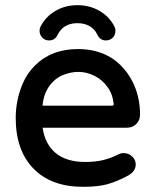

<svg xmlns="http://www.w3.org/2000/svg" viewBox="-20 -703 593 739"><path d="M411.1 -296.4Q415 -296.4 416.3 -297.6Q417.5 -298.8 417.5 -300.8Q417.5 -302.7 417.5 -303.2Q413.6 -340.8 395 -366.2Q374.5 -396 343.8 -411.1Q313 -426.3 281.5 -426.3Q250 -426.3 217.3 -412.1Q184.6 -396 165 -364.7Q147 -335.4 143.6 -296.4ZM40.5 -249Q40.5 -316.4 66.4 -378.9Q83.5 -419.9 113.8 -450.2Q177.7 -514.2 280.3 -514.2Q354 -514.2 409.2 -480Q428.2 -467.8 445.8 -450.2Q472.2 -423.8 490.2 -388.7Q519 -331.5 519 -261.7Q519 -240.2 504.6 -225.8Q490.2 -211.4 467.8 -211.4H144Q153.3 -148.4 193.4 -114.7Q235.4 -79.6 307.6 -79.6Q346.2 -79.6 376.2 -86.7Q406.2 -93.8 437 -109.4Q444.8 -113.8 455.3 -113.8Q465.8 -113.8 473.6 -110.4Q482.9 -106.9 489.7 -99.6Q502.4 -87.4 502.4 -69.8Q502.4 -43.9 473.1 -27.3Q431.6 -4.9 394 5.9Q356.4 16.1 299.8 16.1Q177.2 16.1 108.9 -54Q40.5 -124 40.5 -249ZM132.3 -584Q132.3 -593.3 135.7 -600.1Q155.3 -638.7 193.1 -660.9Q231 -683.1 278.3 -683.1Q325.7 -683.1 363.8 -660.6Q401.4 -638.7 420.9 -600.1Q424.3 -593.3 424.3 -585Q424.3 -568.4 413.8 -557.9Q403.3 -547.4 387.7 -547.4Q364.7 -547.4 354.5 -569.8Q344.7 -590.8 325 -602.3Q305.2 -613.8 278.3 -613.8Q239.7 -613.8 216.8 -590.8Q208 -581.5 202.1 -569.8Q191.9 -547.4 168.9 -547.4Q152.8 -547.4 142.6 -558.3Q132.3 -569.3 132.3 -584Z"/></svg>

Font: YuPearl-Medium
Style: Medium
Weight: 500
Designer: Max Yao
Foundry: Max-Everyday
Version: Version 1.011; ttfautohint (v1.8.3)